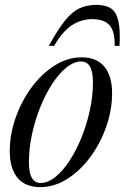

<svg xmlns="http://www.w3.org/2000/svg" viewBox="-20 -757 511 787"><path d="M314.5 -522Q376.5 -522 408 -483.5Q439.5 -445 439.5 -375Q439.5 -306 415.5 -237.8Q391.5 -169.5 350.2 -113.5Q309 -57.5 256 -23.8Q203 10 145 10Q83 10 51.5 -28.5Q20 -67 20 -137Q20 -206 44 -274.2Q68 -342.5 109.2 -398.5Q150.5 -454.5 203.5 -488.2Q256.5 -522 314.5 -522ZM146.5 -7Q176.5 -7 207.2 -31.8Q238 -56.5 265.5 -98.8Q293 -141 314.5 -194.5Q336 -248 348.5 -306Q361 -364 361 -420Q361 -505 313 -505Q283 -505 252.2 -480.2Q221.5 -455.5 194 -413.2Q166.5 -371 145 -317.5Q123.5 -264 111 -206Q98.5 -148 98.5 -92Q98.5 -7 146.5 -7ZM358 -678.5Q312 -678.5 273.5 -652.8Q235 -627 202 -569H180Q216.5 -635 245.5 -671.5Q274.5 -708 305 -722.5Q335.5 -737 375.5 -737Q413 -737 434.8 -722.5Q456.5 -708 465 -671.8Q473.5 -635.5 470 -569H450Q451.5 -627 429.8 -652.8Q408 -678.5 358 -678.5Z"/></svg>

Font: Newsreader Display
Style: Italic
Weight: 400
Italic angle: -17°
Designer: Hugues Gentile
Foundry: Production Type
Version: Version 1.001